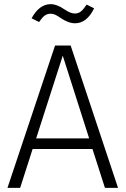

<svg xmlns="http://www.w3.org/2000/svg" viewBox="-20 -904 605 924"><path d="M425 -187H137L77 0H16L245 -685H320L548 0H485ZM409 -238 282 -636 154 -238ZM271 -818Q257 -828 246 -833Q235 -838 224 -838Q207 -838 194.5 -828.5Q182 -819 168 -798L132 -816Q169 -884 224 -884Q254 -884 290 -859Q305 -849 317 -844Q329 -839 341 -839Q357 -839 369.5 -849Q382 -859 397 -882L433 -864Q398 -792 341 -792Q309 -792 271 -818Z"/></svg>

Font: Fira Sans Light
Style: Regular
Weight: 300
Designer: bBox Type GmbH & Carrois Corporate GbR & Edenspiekermann AG
Foundry: bBox Type GmbH & Carrois Corporate GbR & Edenspiekermann AG
Version: Version 4.301